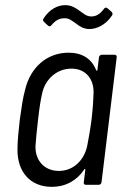

<svg xmlns="http://www.w3.org/2000/svg" viewBox="-20 -719 481 747"><path d="M232 -648C249 -648 259 -639 275 -628C289 -617 305 -606 328 -606C355 -606 391 -621 416 -659C419 -664 418 -670 414 -673L398 -687C393 -691 388 -690 384 -684C367 -661 351 -655 335 -655C317 -655 305 -666 291 -676C275 -688 258 -699 234 -699C204 -699 173 -683 150 -648C146 -643 147 -638 151 -634L167 -619C172 -615 177 -616 181 -622C198 -642 213 -648 232 -648ZM365 -496 359 -447C359 -443 356 -443 354 -446C337 -490 300 -514 247 -514C161 -514 98 -455 78 -371C69 -340 63 -296 57 -253C52 -210 48 -168 48 -138C47 -51 97 8 182 8C234 8 279 -16 308 -60C309 -63 312 -63 312 -59L306 -10C305 -4 308 0 314 0H364C370 0 374 -4 375 -10L434 -496C435 -502 432 -506 426 -506H376C371 -506 366 -502 365 -496ZM319 -150C307 -96 266 -54 209 -54C153 -54 117 -94 118 -150C120 -177 122 -201 128 -253C134 -305 138 -329 144 -356C156 -411 201 -452 258 -452C314 -452 346 -411 344 -356C343 -329 342 -305 336 -252C329 -201 324 -177 319 -150Z"/></svg>

Font: Barlow Semi Condensed
Style: Italic
Weight: 400
Width: 4
Italic angle: -7°
Designer: Jeremy Tribby
Foundry: Tribby Type
Version: Version 1.422;hotconv 1.0.109;makeotfexe 2.5.65596